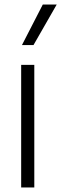

<svg xmlns="http://www.w3.org/2000/svg" viewBox="-20 -828 270 848"><path d="M73.5 0V-541.5H131.5V0ZM77 -629 169 -808H230.5L128 -629Z"/></svg>

Font: Encode Sans SemiCondensed Light
Style: Regular
Weight: 300
Width: 4
Designer: Multiple Designers
Foundry: Impallari Type
Version: Version 3.002